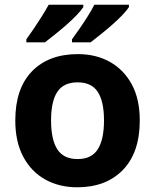

<svg xmlns="http://www.w3.org/2000/svg" viewBox="-20 -786 659 816"><path d="M574 -274Q574 -138 502.5 -64Q431 10 308 10Q232 10 172.5 -23Q113 -56 79 -119.5Q45 -183 45 -274Q45 -410 116 -483Q187 -556 311 -556Q388 -556 447 -523Q506 -490 540 -427.5Q574 -365 574 -274ZM197 -274Q197 -193 223.5 -151.5Q250 -110 310 -110Q369 -110 395.5 -151.5Q422 -193 422 -274Q422 -355 395.5 -395.5Q369 -436 310 -436Q250 -436 223.5 -395.5Q197 -355 197 -274ZM528 -756Q520 -743 501 -723Q482 -703 457 -681Q432 -659 407.5 -639.5Q383 -620 365 -606H286V-619Q300 -638 318 -664Q336 -690 353 -717Q370 -744 381 -766H528ZM334 -756Q326 -743 307 -723Q288 -703 263 -681Q238 -659 213.5 -639.5Q189 -620 171 -606H92V-619Q106 -638 123.5 -664Q141 -690 158 -717Q175 -744 187 -766H334Z"/></svg>

Font: Noto Sans Kawi
Style: Bold
Weight: 700
Designer: Fadhl Haqq
Version: Version 1.000